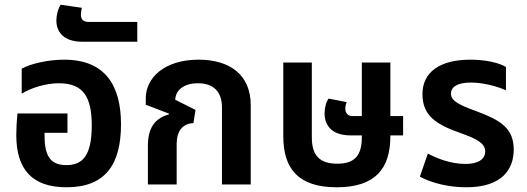

<svg xmlns="http://www.w3.org/2000/svg" viewBox="-20 -782 2234 814"><path d="M262 12C427 12 493 -85 493 -255C493 -422 424 -529 252 -529C183 -529 111 -512 72 -491V-385C113 -410 174 -429 230 -429C334 -429 369 -370 369 -250C369 -119 328 -82 261 -82C199 -82 169 -115 169 -204V-219H266V-301H54C51 -273 49 -236 49 -210C49 -62 118 12 262 12Z M330 -605H562V-689H356C332 -689 323 -701 323 -720C323 -729 325 -741 327 -749L237 -762C225 -743 219 -716 219 -695C219 -649 247 -605 330 -605Z M607 0H729V-171C729 -228 755 -258 800 -260L809 -316L723 -359C724 -398 757 -429 819 -429C881 -429 921 -397 921 -327V0H1043V-336C1043 -467 952 -529 822 -529C678 -529 598 -453 598 -365V-338L697 -300L696 -297C640 -281 607 -244 607 -164Z M1635 -205V-208H1689V-290H1635V-517H1514V-290H1473C1454 -290 1444 -304 1444 -321C1444 -330 1446 -342 1450 -349L1373 -364C1362 -349 1356 -323 1356 -302C1356 -256 1381 -208 1466 -208H1514V-200C1514 -122 1483 -88 1410 -88C1333 -88 1302 -125 1302 -200V-517H1181V-205C1181 -66 1245 12 1408 12C1570 12 1635 -66 1635 -205Z M1957 12C2109 12 2158 -65 2158 -148C2158 -238 2101 -272 2009 -307C1930 -336 1892 -352 1892 -385C1892 -413 1918 -432 1977 -432C2031 -432 2094 -414 2125 -399V-498C2096 -516 2039 -529 1974 -529C1846 -529 1771 -477 1771 -383C1771 -291 1830 -254 1932 -218C2000 -194 2037 -175 2037 -140C2037 -106 2006 -87 1953 -87C1890 -87 1831 -111 1794 -131L1760 -33C1812 -5 1884 12 1957 12Z"/></svg>

Font: Noto Sans Thai UI SemiCondensed Semi
Style: Regular
Weight: 600
Width: 4
Designer: Monotype Design Team
Foundry: Monotype Imaging Inc.
Version: Version 1.901